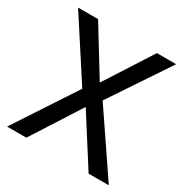

<svg xmlns="http://www.w3.org/2000/svg" viewBox="-148 -751 842 873"><g transform="rotate(30 272.5 -315.0)"><path d="M120 -630 271 -384 429 -630H530L323 -320L540 0H434L271 -256L107 0H6L216 -320L15 -630Z"/></g></svg>

Font: Mukta Vaani
Style: Regular
Weight: 400
Designer: Noopur Datye, Girish Dalvi, Yashodeep Gholap, Pallavi Karambelkar
Foundry: Ek Type
Version: Version 2.538;PS 1.000;hotconv 16.6.51;makeotf.lib2.5.65220;